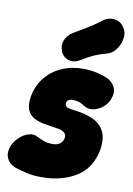

<svg xmlns="http://www.w3.org/2000/svg" viewBox="-112 -838 634 916"><g transform="rotate(10 204.5 -379.5)"><path d="M154 22Q112 22 77.5 13.5Q43 5 22 -2Q-6 -14 -17.5 -39Q-29 -64 -17 -97Q-8 -121 13 -141Q34 -161 59 -168.5Q84 -176 106 -163Q121 -155 138 -149Q155 -143 181 -143Q202 -143 215.5 -153.5Q229 -164 232 -183Q234 -198 222 -208Q210 -218 183 -221Q149 -226 120 -231.5Q91 -237 70.5 -249.5Q50 -262 41 -285Q32 -308 38 -347Q47 -400 78 -439.5Q109 -479 156.5 -500.5Q204 -522 261 -522Q298 -522 329.5 -514.5Q361 -507 381 -498Q407 -485 419 -460.5Q431 -436 417 -402Q409 -379 387.5 -361.5Q366 -344 341 -339.5Q316 -335 295 -349Q284 -357 270 -362Q256 -367 236 -367Q225 -367 217.5 -362Q210 -357 208 -347Q207 -337 214 -330Q221 -323 258 -319Q308 -313 344.5 -296.5Q381 -280 399 -247Q417 -214 409 -159Q393 -66 323.5 -22Q254 22 154 22ZM244 -562Q214 -543 186.5 -550.5Q159 -558 147 -586V-588Q136 -613 146 -639Q156 -665 184 -682Q216 -701 247 -719.5Q278 -738 309 -762Q337 -785 370 -779.5Q403 -774 417 -745L421 -739Q430 -720 424.5 -692Q419 -664 401 -641Q383 -618 357 -612Q322 -603 294.5 -590Q267 -577 244 -562Z"/></g></svg>

Font: Winky Sans ExtraBold
Style: Italic
Weight: 800
Italic angle: -8.97852°
Designer: Simon Atzbach
Foundry: typofactur
Version: Version 1.205